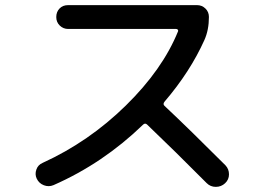

<svg xmlns="http://www.w3.org/2000/svg" viewBox="-20 -730 1040 748"><path d="M188.5 -8.8Q169.9 -1 150.9 -8.3Q131.8 -15.6 123 -34.2Q115.2 -50.8 121.6 -69.3Q127.9 -87.9 146.5 -95.7Q326.2 -177.7 469.7 -318.4Q613.3 -459 673.8 -608.4Q674.8 -612.3 672.4 -614.7Q669.9 -617.2 666 -617.2H245.1Q226.6 -617.2 212.9 -630.4Q199.2 -643.6 199.2 -663.6Q199.2 -683.6 211.9 -696.8Q224.6 -710 245.1 -710H748Q766.6 -710 780.3 -696.8Q793.9 -683.6 793.9 -664.1Q793.9 -613.3 776.4 -574.2Q720.7 -450.2 621.1 -334Q613.3 -324.2 621.1 -317.4Q717.8 -226.6 858.4 -85.9Q872.1 -71.3 872.1 -50.8Q872.1 -30.3 856.9 -16.1Q841.8 -2 820.8 -2Q799.8 -2 785.2 -16.6Q662.1 -140.6 552.7 -245.1Q544.9 -252 537.1 -244.1Q381.8 -93.8 188.5 -8.8Z"/></svg>

Font: Rounded-X Mgen+ 2m medium
Style: Regular
Weight: 500
Designer: [Source Han Sans]
Ryoko NISHIZUKA  (kana & ideographs); Paul D. Hunt (Latin, Greek & Cyrillic); Wenlong ZHANG  (bopomofo
Version: Version 1.059.20150602